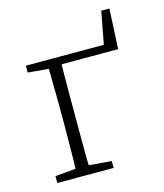

<svg xmlns="http://www.w3.org/2000/svg" viewBox="-96 -682 643 754"><g transform="rotate(-15 226.0 -304.5)"><path d="M127 0Q128 -25 128.5 -62.5Q129 -100 129.5 -140Q130 -180 130 -212V-265Q130 -297 129.5 -337Q129 -377 128.5 -415Q128 -453 127 -477H182Q181 -453 180.5 -415Q180 -377 180 -337Q180 -297 180 -265V-212Q180 -180 180 -140Q180 -100 180.5 -62.5Q181 -25 182 0ZM157 -477H387L356 -451L386 -609H419L411 -446H157ZM44 0V-28L146 -37H162L273 -28V0ZM44 -449V-477H155V-440H148Z"/></g></svg>

Font: Source Serif 4 18pt Light
Style: Regular
Weight: 300
Designer: Frank Grießhammer
Foundry: Adobe Systems Incorporated
Version: Version 4.004;hotconv 1.0.116;makeotfexe 2.5.65601